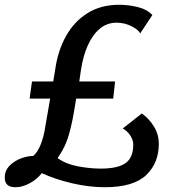

<svg xmlns="http://www.w3.org/2000/svg" viewBox="-22 -774 731 804"><path d="M43 10Q-3.5 10 -2 -32Q-1.5 -60.5 18.5 -80.5Q38.5 -100.5 66 -110.8Q93.5 -121 117 -121Q136.5 -137 149.2 -171Q162 -205 167 -240L188 -361H102L112 -433H201L209 -482Q220 -561 254.2 -622.5Q288.5 -684 344.5 -719Q400.5 -754 477 -754Q515.5 -754 554.5 -744.5Q593.5 -735 616 -711L565 -634Q559 -648.5 529.5 -663.8Q500 -679 466 -679Q425.5 -679 395.2 -653.2Q365 -627.5 345.2 -582.8Q325.5 -538 317 -481L310 -433H460L452 -361H297Q291 -325 286.5 -298.8Q282 -272.5 278 -256Q267.5 -208 255.2 -177.2Q243 -146.5 219 -112Q255 -86.5 305.5 -77.2Q356 -68 400 -68Q471.5 -68 503.8 -91Q536 -114 536 -168Q536 -188.5 522.8 -207.8Q509.5 -227 492 -236L572 -299Q603.5 -276 623.2 -243.2Q643 -210.5 643 -172Q643 -91 589.8 -40.5Q536.5 10 417 10Q349.5 10 278.8 -6.8Q208 -23.5 153 -49Q133 -23 102.2 -6.5Q71.5 10 43 10Z"/></svg>

Font: Merriweather Sans Italic
Style: Regular
Weight: 400
Italic angle: -7.5°
Designer: Eben Sorkin
Foundry: Eben Sorkin
Version: Version 1.008; ttfautohint (v1.7.19-72a1) -l 8 -r 50 -G 200 